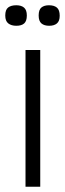

<svg xmlns="http://www.w3.org/2000/svg" viewBox="-21 -710 249 730"><path d="M76 0V-520H132V0ZM166 -612Q147 -612 136.5 -621Q126 -630 126 -651Q126 -673 136.5 -681.5Q147 -690 165 -690Q185 -690 195.5 -681Q206 -672 206 -650Q206 -630 195.5 -621Q185 -612 166 -612ZM41 -612Q22 -612 10.5 -621Q-1 -630 -1 -651Q-1 -673 10 -681.5Q21 -690 41 -690Q60 -690 70.5 -681Q81 -672 81 -651Q81 -630 71 -621Q61 -612 41 -612Z"/></svg>

Font: Bricolage Grotesque SemiCondensed ExtraLight
Style: Regular
Weight: 250
Width: 4
Designer: Mathieu Triay
Foundry: Atelier Triay
Version: Version 1.000;gftools[0.9.30]